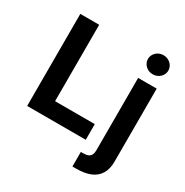

<svg xmlns="http://www.w3.org/2000/svg" viewBox="-214 -939 1265 1314"><g transform="rotate(30 418.0 -282.0)"><path d="M65.7 -727.5H214.9V-123.7H528.7V0H65.7ZM774.2 -545.9V28Q774.5 89.5 750.3 128.6Q726.2 167.7 681.1 185.9Q636 204.1 570.8 204.1H541.1V88.8H560.7Q584.8 88.8 599.6 81.9Q614.3 75 621 61.1Q627.6 47.2 627.6 25.9V-545.9ZM620.7 -692.3Q620.7 -712.6 631.5 -730Q642.4 -747.4 660.7 -757.5Q679.1 -767.5 701 -767.5Q722.9 -767.5 741.4 -757.5Q759.9 -747.4 770.7 -730Q781.5 -712.7 781.5 -692.3Q781.5 -671.9 770.7 -654.6Q759.9 -637.2 741.4 -627.2Q722.9 -617.1 701 -617.1Q679.1 -617.1 660.7 -627.1Q642.4 -637.2 631.5 -654.6Q620.7 -672 620.7 -692.3Z"/></g></svg>

Font: Raveo Variable
Style: Regular
Weight: 400
Designer: Jakub Foglar, Rasmus Andersson (Inter)
Foundry: Jakubfoglar.com
Version: Version 1.000;Glyphs 3.2.3 (3260)